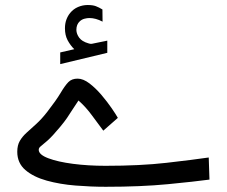

<svg xmlns="http://www.w3.org/2000/svg" viewBox="-20 -735 892 755"><path d="M272 -541.5Q256.3 -557.1 245.8 -576.9Q235.4 -596.7 235.4 -623.5Q235.4 -642.6 241 -657.7Q246.6 -672.9 255.9 -684.1Q268.6 -699.7 286.9 -707.5Q305.2 -715.3 324.7 -715.3Q344.7 -715.3 356.9 -710.7Q369.1 -706.1 382.8 -697.8L383.3 -649.9Q356.4 -664.1 331.5 -664.1Q322.8 -664.1 312.3 -661.4Q301.8 -658.7 293.9 -651.4Q280.3 -639.2 280.3 -617.2Q280.8 -601.1 291.7 -586.4Q302.7 -571.8 326.7 -564.9Q329.1 -564.5 331.5 -563.5Q334 -562.5 337.4 -562.5Q340.3 -562.5 342.3 -563L401.9 -575.2V-527.3L216.8 -482.9V-528.8ZM386.2 -221.2Q366.2 -247.6 341.8 -281Q317.4 -314.5 288.6 -339.8Q272.9 -316.9 263.2 -301.3Q253.4 -285.6 243.4 -271Q233.4 -256.3 216.3 -235.8Q185.5 -198.7 167 -182.4Q148.4 -166 140.4 -159.9Q132.3 -153.8 132.3 -146Q132.3 -127 169.7 -112.8Q207 -98.6 266.8 -90.8Q326.7 -83 394.5 -83Q531.7 -83 634.3 -94.7Q736.8 -106.4 800.8 -115.7L803.7 -28.8Q746.1 -21 640.1 -10.7Q534.2 -0.5 395.5 -0.5Q337.9 -0.5 276.9 -5.4Q215.8 -10.3 163.8 -24.7Q111.8 -39.1 79.8 -66.4Q47.9 -93.8 47.9 -138.2Q47.9 -163.6 57.9 -180.9Q67.9 -198.2 85 -213.6Q102.1 -229 123 -248Q144 -267.1 166 -295.4Q201.2 -340.8 218.3 -369.6Q235.4 -398.4 248.8 -412.1Q262.2 -425.8 285.2 -425.8Q307.1 -425.8 331.8 -407Q356.4 -388.2 379.4 -361.1Q402.3 -334 419.4 -309.1Q436.5 -284.2 443.4 -271.5Z"/></svg>

Font: Vazir WOL-UI
Style: Regular-WOL-UI
Weight: 400
Designer: Saber Rastikerdar
Foundry: Saber Rastikerdar
Version: Version 30.1.0